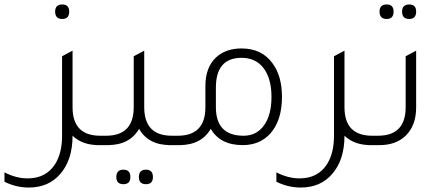

<svg xmlns="http://www.w3.org/2000/svg" viewBox="-120 -650 1974 860"><path d="M159 -565Q127 -565 127 -598Q127 -630 159 -630Q190 -630 190 -598Q190 -565 159 -565ZM329 -42H372V0H322Q249 0 205 -42Q205 66 150 129Q98 190 9 190Q-48 190 -100 164V122Q-48 149 4 149Q86 149 127 85Q158 35 158 -41V-398L205 -423V-170Q205 -42 329 -42Z M650 -42H693V0H643Q544 0 503 -73Q461 0 362 0H312V-42H355Q479 -42 479 -170V-398L526 -423V-170Q526 -42 650 -42ZM433 110Q464 110 464 143Q464 175 433 175Q401 175 401 143Q401 110 433 110ZM534 110Q565 110 565 143Q565 175 534 175Q502 175 502 143Q502 110 534 110Z M800 -265Q800 -349 849 -394Q892 -433 962 -433Q1053 -433 1101 -366Q1143 -309 1143 -216Q1143 -110 1090 -51Q1043 0 967 0Q866 0 824 -73Q782 0 683 0H633V-42H676Q800 -42 800 -170ZM847 -170Q847 -42 971 -42Q1029 -42 1062.5 -88.5Q1096 -135 1096 -216Q1096 -301 1058 -348Q1023 -391 962 -391Q847 -391 847 -257Z M1547 -42H1590V0H1540Q1467 0 1423 -42Q1423 66 1368 129Q1316 190 1227 190Q1170 190 1118 164V122Q1170 149 1222 149Q1304 149 1345 85Q1376 35 1376 -41V-398L1423 -423V-170Q1423 -42 1547 -42Z M1612 -565Q1580 -565 1580 -598Q1580 -630 1612 -630Q1643 -630 1643 -598Q1643 -565 1612 -565ZM1713 -565Q1681 -565 1681 -598Q1681 -630 1713 -630Q1744 -630 1744 -598Q1744 -565 1713 -565ZM1530 0V-42H1573Q1697 -42 1697 -170V-398L1744 -423V-169Q1744 -88 1697 -42Q1653 0 1580 0Z"/></svg>

Font: TajawalTap
Style: Regular
Weight: 300
Designer: Boutros Fonts
Foundry: Created by Boutros International 2017
Version: Version 2.700